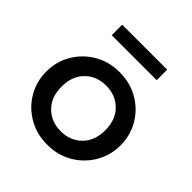

<svg xmlns="http://www.w3.org/2000/svg" viewBox="-189 -829 983 983"><g transform="rotate(45 302.0 -338.0)"><path d="M302 15Q224.5 15 163.8 -20.8Q103 -56.5 68.5 -116.2Q34 -176 34 -247.5Q34 -318 68.5 -377.8Q103 -437.5 163.8 -473.8Q224.5 -510 302 -510Q380 -510 440.8 -474.2Q501.5 -438.5 536 -378.8Q570.5 -319 570.5 -247.5Q570.5 -177 536 -117.2Q501.5 -57.5 441 -21.2Q380.5 15 302 15ZM302 -82.5Q371 -82.5 415.8 -127Q460.5 -171.5 460.5 -247.5Q460.5 -323.5 415.8 -368Q371 -412.5 302 -412.5Q233 -412.5 188.5 -368Q144 -323.5 144 -247.5Q144 -171.5 188.8 -127Q233.5 -82.5 302 -82.5ZM139.5 -615V-691H465V-615Z"/></g></svg>

Font: Geologica
Style: Regular
Weight: 400
Designer: Sindre Bremnes, Frode Helland
Foundry: Monokrom Skriftforlag AS
Version: Version 1.010; ttfautohint (v1.8.4.7-5d5b);gftools[0.9.28]